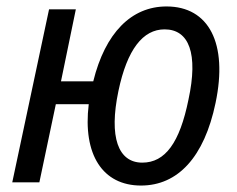

<svg xmlns="http://www.w3.org/2000/svg" viewBox="-20 -565 736 595"><path d="M18 0H102L153 -242H255C236 -86 298 10 417 10C531 10 613 -78 648 -246C687 -431 627 -545 496 -545C387 -545 306 -463 269 -313H169L215 -536H132ZM421 -61C346 -61 317 -140 347 -283C374 -412 423 -474 490 -474C566 -474 595 -399 564 -256C537 -123 492 -61 421 -61Z"/></svg>

Font: Noto Sans SemiCondensed
Style: Italic
Weight: 400
Width: 4
Italic angle: -12°
Designer: Monotype Design Team
Foundry: Monotype Imaging Inc.
Version: Version 2.013